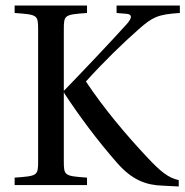

<svg xmlns="http://www.w3.org/2000/svg" viewBox="-20 -670 671 695"><path d="M33 0H295V-27C213 -33 211 -34 211 -87V-336H212L213 -332C267 -250 332 -162 405 -79C460 -17 510 0 568 2L627 5V-18C588 -26 558 -53 518 -95C434 -184 355 -279 291 -375C353 -444 426 -515 483 -565C532 -608 551 -618 631 -623V-650H402V-623L438 -620C458 -618 460 -607 439 -583C384 -522 279 -411 211 -341V-563C211 -616 213 -617 295 -623V-650H33V-623C116 -617 118 -616 118 -563V-87C118 -34 116 -33 33 -27Z"/></svg>

Font: erewhon
Style: Regular
Weight: 400
Version: Version 1.0.0